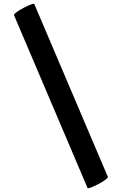

<svg xmlns="http://www.w3.org/2000/svg" viewBox="-20 -770 660 1040"><path d="M455 250 55 -690Q68 -707 110 -728.5Q152 -750 165 -750L565 190Q552 207 510 228.5Q468 250 455 250Z"/></svg>

Font: Germania One
Style: Regular
Weight: 400
Designer: John Vargas Beltran
Foundry: John Vargas Beltran
Version: Version 1.001